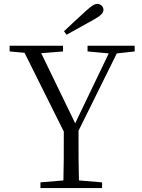

<svg xmlns="http://www.w3.org/2000/svg" viewBox="-20 -958 724 978"><path d="M306 -799 319 -781C364 -806 409 -831 454 -856C494 -878 507 -892 507 -908C507 -924 493 -938 476 -938C460 -938 446 -928 415 -900C380 -869 344 -834 306 -799ZM426 -696 534 -686 363 -330 190 -687 301 -696V-725H29V-696L105 -689L305 -288C305 -166 305 -111 303 -39L186 -29V0H500V-29L382 -39C380 -112 380 -167 380 -292L575 -686L666 -696V-725H426Z"/></svg>

Font: Noto Serif CJK TC Light
Style: Regular
Weight: 300
Designer: Ryoko NISHIZUKA 西塚涼子 (kana & ideographs); Frank Grießhammer (Latin, Greek & Cyrillic); Wenlong ZHANG 张文龙 (bopomofo); San
Foundry: Adobe
Version: Version 2.001;hotconv 1.1.0;makeotfexe 2.6.0